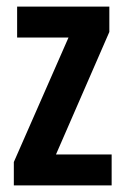

<svg xmlns="http://www.w3.org/2000/svg" viewBox="-20 -563 379 583"><path d="M319 0V-94H150L312 -466V-543H32V-449H188L22 -71V0Z"/></svg>

Font: Noto Sans Arabic UI XCn SmBd
Style: Regular
Weight: 600
Width: 2
Designer: Monotype Design Team, Nadine Chahine and Nizar Qandah
Foundry: Monotype Imaging Inc.
Version: Version 2.010